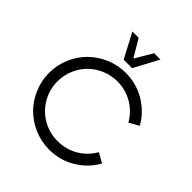

<svg xmlns="http://www.w3.org/2000/svg" viewBox="-217 -932 1080 1080"><g transform="rotate(45 323.0 -392.5)"><path d="M289.1 -646.5 211.4 -793.5H261.2L323.2 -689.5L384.3 -793.5H434.6L356 -646.5ZM350.1 7.8Q287.6 7.8 231.2 -16.4Q174.8 -40.5 133.8 -81.3Q92.8 -122.1 68.6 -178.7Q44.4 -235.4 44.4 -297.9Q44.4 -359.9 68.6 -416.5Q92.8 -473.1 133.8 -513.9Q174.8 -554.7 231.4 -578.9Q288.1 -603 350.1 -603Q434.6 -603 505.4 -560.8Q576.2 -518.6 616.2 -447.8L558.1 -415Q527.3 -470.2 471.9 -502.9Q416.5 -535.6 350.1 -535.6Q301.3 -535.6 257.3 -516.8Q213.4 -498 181.4 -466.3Q149.4 -434.6 130.6 -390.6Q111.8 -346.7 111.8 -297.9Q111.8 -232.4 143.6 -177.7Q175.3 -123 230.2 -91.3Q285.2 -59.6 350.1 -59.6Q416.5 -59.6 471.9 -92.3Q527.3 -125 558.1 -180.2L616.2 -147.5Q576.2 -76.7 505.4 -34.4Q434.6 7.8 350.1 7.8Z"/></g></svg>

Font: Now
Style: Regular
Weight: 400
Designer: Alfredo Marco Pradil
Foundry: Alfredo Marco Pradil
Version: Version 1.200;hotconv 1.0.109;makeotfexe 2.5.65596